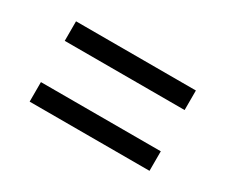

<svg xmlns="http://www.w3.org/2000/svg" viewBox="-57 -646 625 532"><g transform="rotate(30 255.0 -379.5)"><path d="M63.5 -446V-508.5H447V-446ZM63.5 -251.5V-314H447V-251.5Z"/></g></svg>

Font: Encode Sans Cnd
Style: Regular
Weight: 400
Width: 3
Designer: Multiple Designers
Foundry: Impallari Type
Version: Version 3.002; ttfautohint (v1.8.3) -l 8 -r 50 -G 200 -x 14 